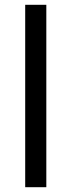

<svg xmlns="http://www.w3.org/2000/svg" viewBox="-20 -780 298 800"><path d="M173 0H85V-760H173Z"/></svg>

Font: Noto Sans Old Permic
Style: Regular
Weight: 400
Designer: Monotype Design Team
Foundry: Monotype Imaging Inc.
Version: Version 2.001; ttfautohint (v1.8.4.7-5d5b)